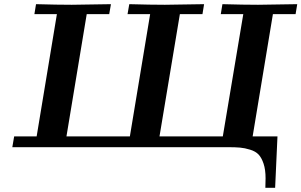

<svg xmlns="http://www.w3.org/2000/svg" viewBox="-20 -706 1446 921"><path d="M39.1 0 47.9 -51.8H155.8L252.9 -638.2H145L152.8 -686Q255.9 -683.1 324.2 -683.1L512.2 -686L503.9 -638.2H396L298.8 -51.8H603L700.2 -638.2H591.8L600.1 -686Q703.1 -683.1 771 -683.1L959 -686L951.2 -638.2H842.8L745.1 -51.8H1048.8L1147 -638.2H1039.1L1046.9 -686Q1149.9 -683.1 1217.8 -683.1L1405.8 -686L1397.9 -638.2H1289.1L1191.9 -51.8H1311L1299.8 194.8H1252.9Q1252.9 188 1253.4 171.9Q1253.9 155.8 1253.9 148.9Q1253.9 107.9 1244.4 79.3Q1234.9 50.8 1220.5 35.4Q1206.1 20 1179.9 12Q1153.8 3.9 1131.3 2Q1108.9 0 1073.2 0Z"/></svg>

Font: CMU Serif Extra
Style: BoldSlanted
Weight: 700
Italic angle: -9.46001°
Version: Version 0.7.0